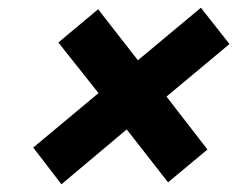

<svg xmlns="http://www.w3.org/2000/svg" viewBox="-20 -611 640 497"><path d="M139 -134 66 -229 235 -370 131 -501 234 -587 337 -455 500 -591 574 -497 411 -361 517 -224 415 -139 308 -276Z"/></svg>

Font: Mona Sans ExtraLight ExtraBold
Style: Italic
Weight: 800
Italic angle: -11.6951°
Version: Version 2.000